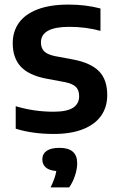

<svg xmlns="http://www.w3.org/2000/svg" viewBox="-20 -574 516 837"><path d="M48.5 -13V-111Q128 -87 213.5 -87Q271.5 -87 298.2 -104.2Q325 -121.5 325 -154.5Q325 -181 311 -195Q297 -209 263 -216L180 -231.5Q104.5 -246.5 70 -284.2Q35.5 -322 35.5 -385.5Q35.5 -436.5 62.2 -474.2Q89 -512 143.5 -533Q198 -554 278.5 -554Q354 -554 418 -537V-439.5Q353.5 -457 282 -457Q158.5 -457 158.5 -389Q158.5 -365 172.2 -350.8Q186 -336.5 219 -329.5L302 -314Q377 -299 412.2 -262.8Q447.5 -226.5 447.5 -159.5Q447.5 -107 420.5 -69Q393.5 -31 341.2 -10.5Q289 10 215 10Q122 10 48.5 -13ZM316.5 137.5Q316.5 162.5 307 191.5Q297.5 220.5 281.5 243H200.5Q221 201 225.5 171.5Q194.5 169 179.5 155.8Q164.5 142.5 164.5 121Q164.5 97 183.2 83.8Q202 70.5 239.5 70.5Q316.5 70.5 316.5 137.5Z"/></svg>

Font: Encode Sans SemiBold
Style: Regular
Weight: 600
Designer: Multiple Designers
Foundry: Impallari Type
Version: Version 2.000